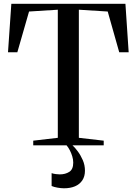

<svg xmlns="http://www.w3.org/2000/svg" viewBox="-20 -763 718 1008"><path d="M283.5 -39.5V-712L132.5 -702.5L71 -488.5H22L39.5 -743H638.5L655.5 -488.5H606L545.5 -702.5L394 -712V-39.5L524.5 -24.5V0H154.5V-24.5ZM316 225.5Q301 225.5 282.2 222.2Q263.5 219 251 213.5V146Q261 149.5 273.2 151Q285.5 152.5 294 152.5Q323 152.5 343.8 139.2Q364.5 126 364.5 91Q364.5 74 359.2 57Q354 40 346.2 25.2Q338.5 10.5 329.5 0H347.5H360.5Q373 11 388.2 31.5Q403.5 52 414.8 78Q426 104 426 133Q426 163 412.2 183.8Q398.5 204.5 374 215Q349.5 225.5 316 225.5Z"/></svg>

Font: Merriweather 120pt
Style: Regular
Weight: 400
Version: Version 2.100